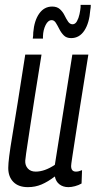

<svg xmlns="http://www.w3.org/2000/svg" viewBox="-20 -761 394 791"><path d="M95 10Q56 10 35 -11.5Q14 -33 14 -69Q14 -86 18 -118Q22 -150 31 -203.5Q40 -257 53 -338.5Q66 -420 84 -536H151Q134 -432 123 -361Q112 -290 105 -244.5Q98 -199 94 -171.5Q90 -144 87.5 -128Q85 -112 84 -99Q83 -80 94.5 -67Q106 -54 127 -54Q164 -54 206 -82L278 -536H344Q323 -407 310 -323Q297 -239 289.5 -190.5Q282 -142 278.5 -119Q275 -96 274 -88Q273 -80 273 -77Q273 -54 293 -54Q304 -54 318 -60L316 -5Q304 2 289 6Q274 10 262 10Q240 10 225 -1.5Q210 -13 206 -34Q177 -12 151 -1Q125 10 95 10ZM115 -602Q116 -608 116.5 -613.5Q117 -619 117 -627Q121 -676 141.5 -705Q162 -734 195 -734Q215 -734 227 -723Q239 -712 246 -697.5Q253 -683 260.5 -672Q268 -661 279 -661Q290 -661 297 -673.5Q304 -686 307.5 -702.5Q311 -719 312 -731Q312 -732 312 -735.5Q312 -739 312 -741H354Q354 -735 353.5 -730Q353 -725 352 -720Q348 -666 327.5 -635Q307 -604 273 -604Q254 -604 243 -615Q232 -626 224.5 -641Q217 -656 210 -667Q203 -678 193 -678Q178 -678 168 -658Q158 -638 157 -612Q157 -607 157 -605.5Q157 -604 157 -602Z"/></svg>

Font: Georama Condensed
Style: Italic
Weight: 400
Width: 3
Italic angle: -9°
Designer: Jean-Baptiste Levee
Foundry: Production Type
Version: Version 1.000